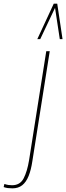

<svg xmlns="http://www.w3.org/2000/svg" viewBox="-156 -810 362 1050"><path d="M116 -530 21 71Q14 119 0.5 152.5Q-13 186 -34.5 203Q-56 220 -88 220Q-102 220 -113.5 218.5Q-125 217 -136 213L-132 196Q-120 200 -110.5 201.5Q-101 203 -90 203Q-46 203 -26.5 165Q-7 127 3 66L97 -530ZM48 -596 138 -790H157L186 -596H171L145 -767L64 -596Z"/></svg>

Font: Georama
Style: Italic
Weight: 400
Width: 2
Italic angle: -9°
Designer: Jean-Baptiste Levee
Foundry: Production Type
Version: Version 1.000